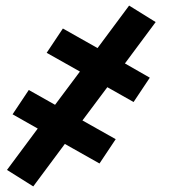

<svg xmlns="http://www.w3.org/2000/svg" viewBox="-20 -506 640 687"><path d="M99 161 5 102 115 -46 25 -97 83 -184 177 -131 266 -250 147 -317 205 -404 329 -334 442 -486 537 -427 427 -279 516 -228 458 -141 364 -194 275 -75 394 -8 336 79 212 9Z"/></svg>

Font: Iosevka Curly Slab Extended
Style: Bold Italic
Weight: 700
Width: 7
Italic angle: -9°
Monospace: yes
Designer: Belleve Invis
Foundry: Belleve Invis
Version: Version 11.0.0; ttfautohint (v1.8.3)